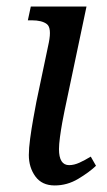

<svg xmlns="http://www.w3.org/2000/svg" viewBox="-20 -556 326 586"><path d="M147 10Q108 10 88 -17.5Q68 -45 68 -83Q68 -103 72 -133Q76 -163 81.5 -193.5Q87 -224 91 -245L129 -426Q138 -471 123 -482.5Q108 -494 77 -494H65L74 -536H244L177 -218Q174 -204 170 -182Q166 -160 163 -137.5Q160 -115 160 -101Q160 -52 191 -52Q206 -52 222.5 -59.5Q239 -67 257 -78L273 -50Q252 -30 218.5 -10Q185 10 147 10Z"/></svg>

Font: Noto Serif SemiCondensed
Style: Italic
Weight: 400
Width: 4
Italic angle: -12°
Designer: Monotype Design Team
Foundry: Monotype Imaging Inc.
Version: Version 2.013